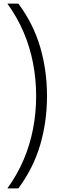

<svg xmlns="http://www.w3.org/2000/svg" viewBox="-20 -828 342 1068"><path d="M21 220Q76.5 143 111.8 59.8Q147 -23.5 164 -112Q181 -200.5 181 -294Q181 -387.5 164 -476Q147 -564.5 111.8 -647.8Q76.5 -731 21 -808H82Q165.5 -696 203.5 -566.2Q241.5 -436.5 241.5 -294Q241.5 -151.5 203.5 -22Q165.5 107.5 82 220Z"/></svg>

Font: Encode Sans SemiCondensed Light
Style: Regular
Weight: 300
Width: 4
Designer: Multiple Designers
Foundry: Impallari Type
Version: Version 3.002